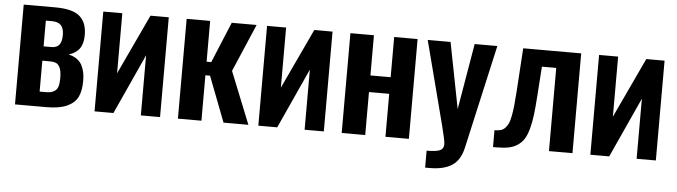

<svg xmlns="http://www.w3.org/2000/svg" viewBox="-46 -765 3909 1108"><g transform="rotate(5 1908.0 -210.5)"><path d="M51.8 0V-578.1H235.8Q289.1 -578.1 325.9 -567.6Q362.8 -557.1 382.1 -536.9Q401.4 -516.6 409.4 -492.7Q417.5 -468.8 418 -437Q418.9 -386.7 398.7 -356.7Q378.4 -326.7 335 -314Q363.3 -307.6 382.8 -293.9Q402.3 -280.3 412.8 -260.3Q423.3 -240.2 427.7 -218Q432.1 -195.8 432.1 -168Q432.1 -111.8 414.6 -75.9Q397 -40 352.8 -20Q308.6 0 234.9 0ZM187 -348.1H232.9Q263.2 -348.1 277.6 -366.2Q292 -384.3 292 -422.9Q292 -460.4 275.4 -478.8Q258.8 -497.1 222.2 -497.1H187ZM187 -85.9H219.2Q238.8 -85.9 251.2 -88.6Q263.7 -91.3 275.6 -99.6Q287.6 -107.9 293.2 -125.7Q298.8 -143.6 298.8 -171.9Q298.8 -193.8 296.4 -209.7Q293.9 -225.6 288.6 -235.6Q283.2 -245.6 277.6 -251.7Q272 -257.8 262 -260.7Q252 -263.7 243.7 -264.4Q235.4 -265.1 222.2 -265.1H187Z M512.7 0V-578.1H623V-230L786.1 -578.1H892.1V0H780.8V-348.1L622.1 0Z M995.6 0V-578.1H1131.8V-341.8H1158.7L1256.8 -578.1H1400.9L1282.7 -301.8L1403.8 0H1259.8L1158.7 -263.2H1131.8V0Z M1461.4 0V-578.1H1571.8V-230L1734.9 -578.1H1840.8V0H1729.5V-348.1L1570.8 0Z M1944.3 0V-578.1H2080.6V-345.2H2197.8V-578.1H2333.5V0H2197.8V-249H2080.6V0Z M2441.4 157.2V59.1Q2495.1 59.1 2517.6 49.6Q2540 40 2540 13.2Q2540 -6.8 2519 -88.9L2392.1 -578.1H2524.4L2599.1 -195.8L2664.1 -578.1H2795.4L2660.2 22.9Q2643.6 96.2 2596.2 126.7Q2548.8 157.2 2467.3 157.2Z M2821.3 4.9V-92.8Q2842.3 -92.8 2857.2 -96.9Q2872.1 -101.1 2883.3 -113.3Q2894.5 -125.5 2901.4 -140.6Q2908.2 -155.8 2913.8 -185.3Q2919.4 -214.8 2922.6 -246.1Q2925.8 -277.3 2929.2 -328.1L2945.3 -578.1H3281.2V0H3145V-481.9H3062L3050.3 -311Q3045.9 -245.1 3040.3 -200Q3034.7 -154.8 3024.2 -117.4Q3013.7 -80.1 2999.3 -58.1Q2984.9 -36.1 2962.2 -21.2Q2939.5 -6.3 2910.6 -0.7Q2881.8 4.9 2841.3 4.9Z M3384.8 0V-578.1H3495.1V-230L3658.2 -578.1H3764.2V0H3652.8V-348.1L3494.1 0Z"/></g></svg>

Font: Oswald Medium
Style: Regular
Weight: 500
Designer: Vernon Adams
Foundry: Vernon Adams
Version: Version 4.103